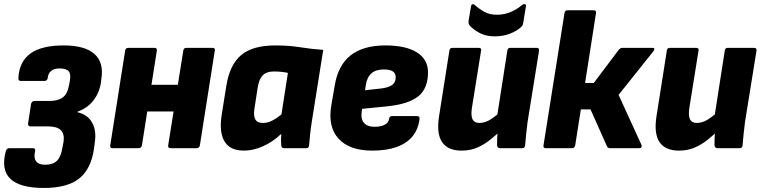

<svg xmlns="http://www.w3.org/2000/svg" viewBox="-34 -734 3768 951"><path d="M184 197Q64 197 17 151.5Q-30 106 -5 14Q0 0 11 0H129Q143 0 140 14Q132 47 144.5 64.5Q157 82 189 82Q228 82 248 62.5Q268 43 275 -2L281 -33Q286 -71 267 -89.5Q248 -108 203 -108H116Q111 -108 107.5 -112Q104 -116 105 -122L120 -220Q121 -225 125.5 -229.5Q130 -234 136 -234H211Q254 -234 277 -251.5Q300 -269 307 -308L312 -333Q318 -366 306.5 -380.5Q295 -395 261 -395Q234 -395 219 -382.5Q204 -370 202 -346Q201 -341 197 -337Q193 -333 187 -333H69Q57 -333 57 -347Q61 -428 116 -468.5Q171 -509 281 -509Q386 -509 433.5 -467Q481 -425 468 -343L466 -325Q458 -273 427.5 -235Q397 -197 350 -181V-178Q399 -167 421.5 -128Q444 -89 436 -33L432 0Q418 102 359 149.5Q300 197 184 197Z M811 0Q797 0 799 -14L874 -484Q876 -497 889 -497H1018Q1033 -497 1030 -484L956 -14Q953 0 940 0ZM523 0Q510 0 512 -14L586 -484Q588 -497 602 -497H731Q744 -497 743 -484L669 -14Q666 0 652 0ZM685 -182 705 -314H877L856 -182Z M1175 12Q1127 12 1100 -9Q1073 -30 1064 -69.5Q1055 -109 1064 -165L1087 -309Q1104 -414 1161 -461.5Q1218 -509 1330 -509Q1398 -509 1453 -500Q1508 -491 1567 -487L1510 -129Q1505 -97 1502 -68.5Q1499 -40 1497 -14Q1496 0 1483 0H1373Q1360 0 1359 -14Q1358 -27 1358 -41.5Q1358 -56 1359 -71Q1317 -31 1268.5 -9.5Q1220 12 1175 12ZM1268 -125Q1291 -125 1313 -136Q1335 -147 1360 -167L1392 -373Q1379 -376 1361 -378Q1343 -380 1323 -380Q1285 -380 1266.5 -360Q1248 -340 1242 -298L1226 -194Q1221 -161 1230.5 -143Q1240 -125 1268 -125Z M1810 12Q1697 12 1643 -47Q1589 -106 1607 -212L1624 -311Q1641 -412 1703.5 -460.5Q1766 -509 1875 -509Q1976 -509 2031 -474.5Q2086 -440 2086 -376Q2086 -296 2038 -257Q1990 -218 1881 -207L1760 -195L1758 -185Q1752 -145 1768.5 -125.5Q1785 -106 1822 -106Q1853 -106 1872 -116.5Q1891 -127 1893 -145Q1895 -159 1907 -159H2031Q2046 -159 2044 -145Q2038 -94 2009.5 -59Q1981 -24 1931 -6Q1881 12 1810 12ZM1774 -287 1856 -296Q1893 -301 1909.5 -314Q1926 -327 1926 -351Q1926 -371 1911.5 -380.5Q1897 -390 1867 -390Q1828 -390 1806 -371Q1784 -352 1778 -313Z M2252 12Q2184 12 2155.5 -30.5Q2127 -73 2141 -160L2192 -484Q2194 -497 2207 -497H2336Q2352 -497 2349 -484L2303 -197Q2298 -159 2307 -142Q2316 -125 2340 -125Q2369 -125 2397.5 -143.5Q2426 -162 2454 -189L2448 -89Q2424 -66 2395 -42.5Q2366 -19 2331 -3.5Q2296 12 2252 12ZM2443 0Q2430 0 2428 -14Q2428 -31 2428.5 -49.5Q2429 -68 2431 -88L2427 -150L2479 -484Q2481 -497 2493 -497H2624Q2638 -497 2636 -483L2579 -129Q2575 -97 2572 -68.5Q2569 -40 2567 -14Q2566 0 2552 0ZM2416 -554Q2372 -554 2341 -571Q2310 -588 2293 -607Q2289 -612 2287.5 -617Q2286 -622 2287 -631L2299 -703Q2301 -712 2307 -713Q2313 -714 2318 -709Q2339 -690 2365 -675.5Q2391 -661 2427 -661Q2464 -661 2495.5 -674.5Q2527 -688 2553 -710Q2559 -715 2566 -713Q2573 -711 2571 -703L2558 -623Q2557 -616 2555 -610.5Q2553 -605 2546 -599Q2525 -580 2491.5 -567Q2458 -554 2416 -554Z M3197 -497Q3206 -497 3207 -492.5Q3208 -488 3203 -481L3030 -264L3143 -17Q3146 -10 3143 -5Q3140 0 3132 0H2988Q2977 0 2973 -8L2891 -192H2843L2815 -14Q2812 0 2798 0H2669Q2656 0 2658 -14L2762 -669Q2764 -683 2777 -683H2907Q2920 -683 2918 -669L2864 -323H2907L3032 -489Q3040 -497 3049 -497Z M3329 12Q3261 12 3232.5 -30.5Q3204 -73 3218 -160L3269 -484Q3271 -497 3284 -497H3413Q3429 -497 3426 -484L3380 -197Q3375 -159 3384 -142Q3393 -125 3417 -125Q3446 -125 3474.5 -143.5Q3503 -162 3531 -189L3525 -89Q3501 -66 3472 -42.5Q3443 -19 3408 -3.5Q3373 12 3329 12ZM3520 0Q3507 0 3505 -14Q3505 -31 3505.5 -49.5Q3506 -68 3508 -88L3504 -150L3556 -484Q3558 -497 3570 -497H3701Q3715 -497 3713 -483L3656 -129Q3652 -97 3649 -68.5Q3646 -40 3644 -14Q3643 0 3629 0Z"/></svg>

Font: Sofia Sans Black
Style: Italic
Weight: 900
Italic angle: -9°
Version: Version 4.100-B